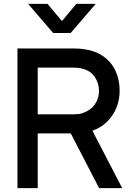

<svg xmlns="http://www.w3.org/2000/svg" viewBox="-20 -970 690 990"><path d="M473.5 -950 344.5 -800H254L125 -950H225L299.5 -861.5L373.5 -950ZM610 0H491L345 -282H174.5V0H70V-720H361Q391 -720 416.5 -716Q475.5 -707 516 -677.2Q556.5 -647.5 576.8 -602.2Q597 -557 597 -501Q597 -457.5 581 -416.5Q565 -375.5 533.2 -343.5Q501.5 -311.5 456.5 -296ZM174.5 -621.5V-380.5H357Q388.5 -380.5 402.5 -385.5Q448 -401 469.2 -432Q490.5 -463 490.5 -501Q490.5 -540.5 468.8 -573.2Q447 -606 402.5 -616.5Q384 -621.5 357 -621.5Z"/></svg>

Font: Hauora SemiBold
Style: Regular
Weight: 600
Designer: Wayne Shih
Foundry: WCYS
Version: Version 1.001